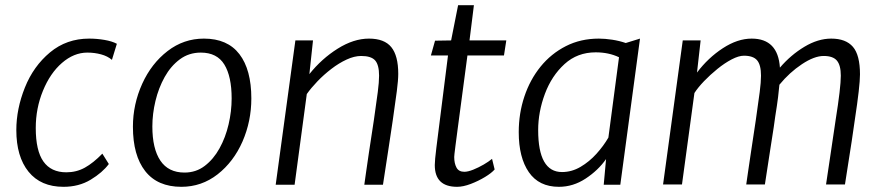

<svg xmlns="http://www.w3.org/2000/svg" viewBox="-20 -713 3404 741"><path d="M225 8Q137.5 8 90.2 -50.2Q43 -108.5 43 -211Q43 -292.5 76 -375Q109 -457.5 173 -510.8Q237 -564 324 -564Q353.5 -564 383 -559Q412.5 -554 431 -544L412 -482Q395 -496.5 370 -503.2Q345 -510 317 -510Q265 -510 219 -470Q173.5 -430.5 145.8 -362.8Q118 -295 118 -219Q118 -131.5 147.5 -89.8Q177 -48 236 -48Q275 -48 307.5 -66Q340 -84 375 -120L400 -80Q375.5 -47 330 -19.5Q284.5 8 225 8Z M680 8Q588 8 540.5 -52.5Q493 -113 493 -224Q493 -310.5 529 -390Q564.5 -468 626.8 -516Q689 -564 767 -564Q858 -564 904 -504Q950 -444 950 -333Q950 -245.5 916 -167Q881.5 -88.5 819.8 -40.2Q758 8 680 8ZM692 -47Q736.5 -47 770.2 -72.8Q804 -98.5 827.2 -140.5Q850.5 -182.5 862.2 -233Q874 -283.5 874 -333Q874 -418 845.8 -464Q817.5 -510 755 -510Q709 -510 674 -484Q639 -458 615.5 -415.8Q592 -373.5 580 -323.5Q568 -273.5 568 -225Q568 -139 599 -93Q630 -47 692 -47Z M1044 0 1120 -557H1188L1174 -427Q1221.5 -486.5 1283.2 -525.2Q1345 -564 1404 -564Q1463.5 -564 1490.2 -531Q1517 -498 1517 -428Q1517 -404 1511.5 -361.2Q1506 -318.5 1496 -250Q1493.5 -234.5 1489.8 -208.5Q1486 -182.5 1478.5 -133.5Q1471 -84.5 1458 0H1386Q1388.5 -17.5 1392.5 -46.2Q1396.5 -75 1403.8 -123.8Q1411 -172.5 1423 -250Q1433 -319 1438 -357.8Q1443 -396.5 1443 -421Q1443 -462.5 1427.8 -479.8Q1412.5 -497 1374 -497Q1347.5 -497 1317.8 -483.2Q1288 -469.5 1259 -447.2Q1230 -425 1205.2 -399.2Q1180.5 -373.5 1164 -350L1117 0Z M1744 8Q1658 8 1658 -76Q1658 -94 1664 -142L1709 -499H1643L1659 -556L1721 -557L1748 -693H1809L1792 -557H1934L1925 -499H1784Q1770 -395 1761 -326Q1752 -257 1746.2 -214.8Q1740.5 -172.5 1737.8 -150.5Q1735 -128.5 1734 -119.5Q1733 -110.5 1733 -107Q1733 -82.5 1741.8 -66.2Q1750.5 -50 1772 -50Q1786 -50 1806.5 -58.2Q1827 -66.5 1846.8 -78Q1866.5 -89.5 1879 -100L1889 -59Q1877.5 -45.5 1852 -30Q1826.5 -14.5 1797 -3.2Q1767.5 8 1744 8Z M2137 8Q2060 8 2021 -48.5Q1982 -105 1982 -203Q1982 -275.5 2003.8 -340.5Q2025.5 -405.5 2066.2 -455.8Q2107 -506 2164 -535Q2221 -564 2291 -564Q2314.5 -564 2342.5 -559.8Q2370.5 -555.5 2395 -547L2450 -564L2374 0H2310L2319 -99Q2288.5 -55.5 2240.2 -23.8Q2192 8 2137 8ZM2149 -49Q2186.5 -49 2220.5 -69Q2254.5 -89 2282 -119.5Q2309.5 -150 2328 -182L2369 -492Q2329.5 -511 2279 -511Q2208.5 -511 2159 -466Q2109 -420.5 2083 -350.8Q2057 -281 2057 -211Q2057 -49 2149 -49Z M2539 -1 2615 -557H2684L2670 -433Q2713 -490 2769.8 -527Q2826.5 -564 2881 -564Q2982.5 -564 2990 -452Q3032 -501 3084.5 -532.5Q3137 -564 3188 -564Q3244.5 -564 3271.8 -532.2Q3299 -500.5 3299 -426Q3299 -403.5 3294 -359.5Q3289 -315.5 3279 -250Q3276 -226 3267.2 -168.8Q3258.5 -111.5 3241 -1H3168Q3170 -14 3174.2 -42.8Q3178.5 -71.5 3183.8 -106.8Q3189 -142 3193.8 -174.5Q3198.5 -207 3201.8 -228.2Q3205 -249.5 3205 -250Q3215 -312.5 3220 -355.2Q3225 -398 3225 -421Q3225 -461 3210 -479Q3195 -497 3159 -497Q3122.5 -497 3074.8 -465.2Q3027 -433.5 2988 -386Q2986.5 -368 2982.8 -337.5Q2979 -307 2972 -264Q2970.5 -250.5 2966 -221.2Q2961.5 -192 2953.2 -139Q2945 -86 2932 -1H2860Q2862.5 -19.5 2866.8 -48.2Q2871 -77 2878.2 -125.2Q2885.5 -173.5 2897 -250Q2907 -319 2912 -357.8Q2917 -396.5 2917 -421Q2917 -462.5 2902 -480.2Q2887 -498 2851 -498Q2831 -498 2803.8 -483.8Q2776.5 -469.5 2748.8 -447Q2721 -424.5 2697.2 -399.8Q2673.5 -375 2660 -354L2612 -1Z"/></svg>

Font: Merriweather Sans Light
Style: Italic
Weight: 300
Italic angle: -7.5°
Designer: Eben Sorkin
Foundry: Eben Sorkin
Version: Version 2.001; ttfautohint (v1.8.3)